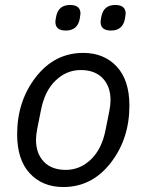

<svg xmlns="http://www.w3.org/2000/svg" viewBox="-20 -741 590 773"><path d="M245 -618Q203 -618 203 -653Q203 -658 206 -674Q215 -721 262 -721Q304 -721 304 -686Q304 -682 301 -665Q292 -618 245 -618ZM427 -618Q385 -618 385 -653Q385 -658 388 -674Q397 -721 444 -721Q486 -721 486 -686Q486 -682 483 -665Q474 -618 427 -618ZM235 12Q151 12 100 -43Q49 -98 49 -200Q49 -334 124.5 -431Q200 -528 315 -528Q399 -528 450 -473Q501 -418 501 -316Q501 -182 425.5 -85Q350 12 235 12ZM405 -218 420 -293Q425 -318 425 -338Q425 -393 393.5 -426Q362 -459 305 -459Q248 -459 204 -417Q160 -375 145 -298L130 -223Q125 -198 125 -178Q125 -123 156.5 -90Q188 -57 245 -57Q302 -57 346 -99Q390 -141 405 -218Z"/></svg>

Font: Aneliza
Style: Italic
Weight: 400
Italic angle: -11.31°
Designer: Mike Abbink, Paul van der Laan, Pieter van Rosmalen
Foundry: Bold Monday
Version: Version 3.0